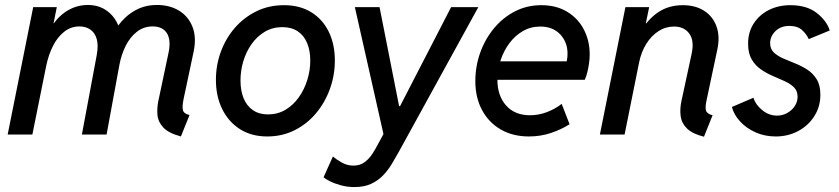

<svg xmlns="http://www.w3.org/2000/svg" viewBox="-20 -548 3417 782"><path d="M716.8 7.8Q666 -5.9 644.8 -29.1Q623.5 -52.2 621.3 -79.8Q619.1 -107.4 624.5 -134.8L666 -331.1Q671.9 -357.9 670.2 -378.4Q668.5 -398.9 659.9 -412.6Q651.4 -426.3 636.7 -433.3Q622.1 -440.4 602.1 -440.4Q565.4 -440.4 537.6 -418.7Q509.8 -397 491.9 -361.3Q474.1 -325.7 466.3 -283.7L414.1 0H313.5L374 -323.7Q381.3 -363.3 374 -388.9Q366.7 -414.6 348.1 -427.5Q329.6 -440.4 303.7 -440.4Q269 -440.4 241.7 -418.9Q214.4 -397.5 196 -361.3Q177.7 -325.2 168.5 -281.2L111.8 0H11.2L115.2 -519H211.4L198.2 -453.6H217.3L174.3 -409.7Q200.2 -466.3 243.2 -497.1Q286.1 -527.8 338.9 -527.8Q373.5 -527.8 400.9 -513.2Q428.2 -498.5 446.3 -472.9Q464.4 -447.3 470.2 -414.1L436.5 -444.8H488.3L445.8 -419.9Q463.4 -450.2 488.5 -474.6Q513.7 -499 546.1 -513.4Q578.6 -527.8 619.1 -527.8Q671.4 -527.8 709.5 -504.4Q747.6 -481 764.2 -438.2Q780.8 -395.5 768.6 -337.4L728 -146Q721.2 -113.8 725.1 -99.1Q729 -84.5 752 -79.6Z M1068.8 7.8Q1003.9 7.8 957 -22.2Q910.2 -52.2 884.8 -104.2Q859.4 -156.2 859.4 -222.7Q859.4 -282.7 879.6 -337.6Q899.9 -392.6 937 -435.1Q974.1 -477.5 1024.7 -502.2Q1075.2 -526.9 1136.2 -526.9Q1201.7 -526.9 1248 -498Q1294.4 -469.2 1319.1 -418.5Q1343.8 -367.7 1343.8 -301.8Q1343.8 -241.2 1323.7 -185.8Q1303.7 -130.4 1267.1 -86.7Q1230.5 -43 1179.9 -17.6Q1129.4 7.8 1068.8 7.8ZM1071.8 -82Q1110.8 -82 1142.6 -100.8Q1174.3 -119.6 1197 -151.6Q1219.7 -183.6 1231.7 -222.7Q1243.7 -261.7 1243.7 -301.3Q1243.7 -342.3 1230.7 -373Q1217.8 -403.8 1192.4 -420.7Q1167 -437.5 1129.9 -437.5Q1090.3 -437.5 1058.6 -418.7Q1026.9 -399.9 1004.6 -368.4Q982.4 -336.9 970.9 -298.3Q959.5 -259.8 959.5 -220.2Q959.5 -179.2 972.2 -147.9Q984.9 -116.7 1010 -99.4Q1035.2 -82 1071.8 -82Z M1423.8 213.9Q1395 213.9 1368.9 206.8Q1342.8 199.7 1324.2 190.4Q1305.7 181.2 1297.9 173.8L1335.9 89.4Q1348.6 100.6 1371.1 113.5Q1393.6 126.5 1419.4 126.5Q1447.3 126.5 1466.3 111.6Q1485.4 96.7 1498 76.4Q1510.7 56.2 1519 40L1559.1 -33.7L1546.9 20.5L1425.3 -519H1525.9L1605.5 -115.7H1609.4L1817.4 -519H1928.2L1603 72.8Q1590.3 95.7 1575.4 120.4Q1560.5 145 1540.3 166.3Q1520 187.5 1491.7 200.7Q1463.4 213.9 1423.8 213.9Z M2134.3 7.8Q2068.4 7.8 2019.3 -20.8Q1970.2 -49.3 1943.1 -100.1Q1916 -150.9 1916 -217.3Q1916 -277.8 1935.8 -333.3Q1955.6 -388.7 1991.7 -432.4Q2027.8 -476.1 2076.9 -501.5Q2126 -526.9 2184.6 -526.9Q2246.1 -526.9 2290.5 -499.8Q2335 -472.7 2358.4 -427Q2381.8 -381.3 2381.8 -326.7Q2381.8 -310.1 2379.2 -290.8Q2376.5 -271.5 2372.1 -253.7Q2367.7 -235.8 2361.8 -223.1H1985.4L1998.5 -298.3H2288.1Q2290 -306.2 2290.8 -314.2Q2291.5 -322.3 2291.5 -329.6Q2291.5 -376.5 2261.5 -408.2Q2231.4 -439.9 2180.7 -439.9Q2141.6 -439.9 2109.6 -421.4Q2077.6 -402.8 2054.4 -371.6Q2031.2 -340.3 2018.6 -301.8Q2005.9 -263.2 2005.9 -222.7Q2005.9 -158.7 2041 -118.7Q2076.2 -78.6 2138.7 -78.6Q2174.8 -78.6 2208.7 -91.8Q2242.7 -105 2267.6 -125L2299.8 -42Q2265.1 -20 2223.1 -6.1Q2181.2 7.8 2134.3 7.8Z M2847.2 8.8Q2800.3 -2.9 2778.3 -24.4Q2756.3 -45.9 2752.4 -74.2Q2748.5 -102.5 2754.9 -133.8L2796.9 -328.6Q2808.6 -381.8 2787.6 -410.9Q2766.6 -439.9 2725.1 -439.9Q2690.9 -439.9 2661.9 -421.1Q2632.8 -402.3 2612.3 -369.4Q2591.8 -336.4 2583 -293.9L2523.9 0H2423.3L2527.3 -519H2624L2610.4 -453.1H2627.9L2585 -411.1Q2615.7 -467.3 2659.2 -497.1Q2702.6 -526.9 2761.2 -526.9Q2812.5 -526.9 2848.1 -503.9Q2883.8 -481 2898.4 -439.9Q2913.1 -398.9 2901.4 -345.2L2858.9 -145Q2851.1 -111.3 2855.5 -97.7Q2859.9 -84 2882.3 -78.6Z M3139.6 7.8Q3094.7 7.8 3057.1 -9Q3019.5 -25.9 2994.4 -53.2Q2969.2 -80.6 2960.9 -112.3L3048.8 -149.9Q3057.1 -121.6 3084.5 -99.4Q3111.8 -77.1 3145 -77.1Q3167.5 -77.1 3186.5 -87.9Q3205.6 -98.6 3217 -116Q3228.5 -133.3 3228.5 -153.8Q3228.5 -177.7 3214.1 -192.1Q3199.7 -206.5 3176.8 -217Q3153.8 -227.5 3127.9 -238.5Q3102.1 -249.5 3079.1 -265.4Q3056.2 -281.2 3041.5 -306.2Q3026.9 -331.1 3026.9 -370.1Q3026.9 -417 3049.8 -452.4Q3072.8 -487.8 3111.6 -507.3Q3150.4 -526.9 3199.2 -526.9Q3266.1 -526.9 3306.6 -495.1Q3347.2 -463.4 3359.4 -423.8L3273.9 -388.7Q3266.1 -407.2 3247.6 -424.8Q3229 -442.4 3195.3 -442.4Q3159.7 -442.4 3138.2 -421.1Q3116.7 -399.9 3116.7 -372.6Q3116.7 -348.6 3131.6 -334.5Q3146.5 -320.3 3169.7 -310.1Q3192.9 -299.8 3219 -289.6Q3245.1 -279.3 3268.3 -264.2Q3291.5 -249 3306.4 -224.9Q3321.3 -200.7 3321.3 -162.1Q3321.3 -113.8 3296.9 -75.2Q3272.5 -36.6 3231.2 -14.4Q3189.9 7.8 3139.6 7.8Z"/></svg>

Font: Reddit Sans Medium
Style: Italic
Weight: 500
Italic angle: -11.25°
Designer: Stephen Hutchings
Version: Version 1.013